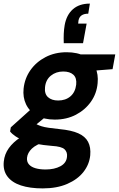

<svg xmlns="http://www.w3.org/2000/svg" viewBox="-52 -814 660 1066"><path d="M185 232Q114 232 64 215.5Q14 199 -11 165.5Q-36 132 -31 83Q-27 42 -3 8.5Q21 -25 62.5 -52Q104 -79 160 -97L201 -28Q149 -12 125 11Q101 34 98 62Q96 84 108.5 98.5Q121 113 145 120Q169 127 201 127Q250 127 283.5 109Q317 91 320 56Q323 31 306.5 15Q290 -1 236 -4Q187 -8 149 -15.5Q111 -23 82.5 -33.5Q54 -44 34.5 -57Q15 -70 4 -84L8 -107L136 -222L231 -190L78 -64L131 -136Q141 -129 152 -123.5Q163 -118 178.5 -113Q194 -108 218.5 -104.5Q243 -101 280 -97Q344 -91 382.5 -74Q421 -57 437 -26.5Q453 4 449 48Q444 99 411.5 140.5Q379 182 321.5 207Q264 232 185 232ZM252 -150Q192 -150 151.5 -173Q111 -196 92.5 -235Q74 -274 79 -322Q85 -379 117 -424.5Q149 -470 201 -497Q253 -524 318 -524Q379 -524 419 -501.5Q459 -479 477 -440Q495 -401 490 -352Q485 -295 453 -249.5Q421 -204 369.5 -177Q318 -150 252 -150ZM271 -256Q312 -256 339 -279Q366 -302 371 -344Q375 -381 355.5 -399Q336 -417 299 -417Q259 -417 230.5 -394Q202 -371 198 -330Q194 -293 214.5 -274.5Q235 -256 271 -256ZM385 -415 380 -512H588L573 -430ZM447 -794 438 -738Q415 -738 401.5 -729Q388 -720 384 -701L382 -683H429L409 -574H302Q301 -604 302 -627Q303 -650 307 -674Q317 -731 352.5 -762.5Q388 -794 447 -794Z"/></svg>

Font: DM Sans 12pt ExtraBold
Style: Italic
Weight: 800
Italic angle: -10°
Version: Version 4.004;gftools[0.9.30]